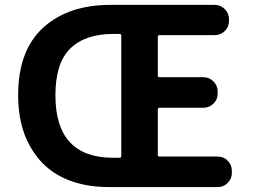

<svg xmlns="http://www.w3.org/2000/svg" viewBox="-20 -760 1040 780"><path d="M921.9 -57.6Q921.9 -34.2 905.3 -17.1Q888.7 0 864.3 0H421.9Q312.5 0 231 -40.5Q149.4 -81.1 101.6 -166.5Q53.7 -252 53.7 -373Q53.7 -554.7 155.3 -647.5Q256.8 -740.2 429.7 -740.2H852.5Q876 -740.2 893.1 -723.1Q910.2 -706.1 910.2 -682.6V-674.8Q910.2 -650.4 893.1 -633.8Q876 -617.2 852.5 -617.2H627.9Q621.1 -617.2 621.1 -609.4V-453.1Q621.1 -446.3 627.9 -446.3H806.6Q830.1 -446.3 847.2 -429.2Q864.3 -412.1 864.3 -388.7V-379.9Q864.3 -355.5 847.2 -338.9Q830.1 -322.3 806.6 -322.3H627.9Q621.1 -322.3 621.1 -314.5V-130.9Q621.1 -124 627.9 -124H864.3Q888.7 -124 905.3 -106.9Q921.9 -89.8 921.9 -66.4ZM439.5 -119.1H465.8Q472.7 -119.1 472.7 -126V-614.3Q472.7 -622.1 465.8 -622.1H439.5Q326.2 -622.1 265.6 -563Q205.1 -503.9 205.1 -373Q205.1 -119.1 439.5 -119.1Z"/></svg>

Font: Gen Jyuu Gothic Monospace Bold
Style: Bold
Weight: 700
Designer: [Source Han Sans]
Ryoko NISHIZUKA  (kana & ideographs); Paul D. Hunt (Latin, Greek & Cyrillic); Wenlong ZHANG  (bopomofo
Version: Version 1.002.20150607